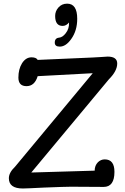

<svg xmlns="http://www.w3.org/2000/svg" viewBox="-20 -1047 693 1066"><path d="M189.2 -624.1Q172.3 -568.7 127.2 -568.7Q82.1 -568.7 82.1 -616.4Q82.1 -662.6 102.1 -695.4Q123.1 -728.7 154.9 -728.7Q181.5 -728.7 189.2 -714.4L493.3 -727.7Q510.8 -728.2 539 -730.3Q565.1 -732.8 577.4 -732.8Q630.8 -732.8 630.8 -694.4Q630.8 -652.8 584.6 -606.7L153.8 -89.2L505.6 -99.5Q505.6 -127.7 523.6 -146.2Q540 -162.1 561.5 -162.1Q615.4 -162.1 615.4 -92.8Q615.4 -9.2 555.4 -9.2L374.4 -10.3Q342.1 -10.3 225.1 -5.6Q126.2 -0.5 106.7 -0.5Q29.2 -0.5 29.2 -57.4Q29.2 -88.7 63.6 -121.5L494.9 -640.5ZM408.7 -942.1Q408.7 -876.9 375.4 -830.3Q345.6 -788.2 311.8 -788.2Q284.1 -788.2 284.1 -810.3Q284.1 -835.9 308.2 -837.9Q327.7 -840 344.6 -862.1Q365.1 -887.7 363.1 -922.1Q347.7 -903.1 327.7 -903.1Q286.2 -903.1 286.2 -958.5Q286.2 -984.1 303.6 -1004.6Q322.6 -1026.7 352.8 -1026.7Q408.7 -1026.7 408.7 -943.1Z"/></svg>

Font: Myanmar Handwriting
Style: Regular
Weight: 400
Designer: Khon Soe Zaw Thu
Foundry: PaOh Unicode khonsoezawthu@gmail.com and @hotmail.com
Version: Version 1.30 November 9, 2016